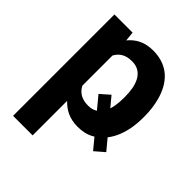

<svg xmlns="http://www.w3.org/2000/svg" viewBox="-208 -657 979 979"><g transform="rotate(45 281.5 -167.5)"><path d="M521 -2 333 -228 283 -184 470 42ZM190 -477 185 -528H54V203H195V-46C225 -14 265 10 325 10C358 10 388 4 413 -10C489 -51 530 -141 530 -259V-270C530 -310 525 -347 516 -380C492 -469 435 -538 324 -538C260 -538 220 -513 190 -477ZM288 -104C240 -104 211 -124 195 -156V-373C212 -404 239 -423 287 -423C366 -423 389 -349 389 -270V-259C389 -180 367 -104 288 -104Z"/></g></svg>

Font: Asimov
Style: Regular
Weight: 500
Designer: Google
Version: Version 2.000980; 2014